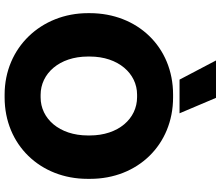

<svg xmlns="http://www.w3.org/2000/svg" viewBox="-82 -859 956 832"><g transform="rotate(90 396.0 -443.0)"><path d="M325 -743H471L404 -901H242ZM37 -346C37 -144 186 15 390 15H402C608 15 755 -140 755 -344V-356C755 -561 608 -715 402 -715H390C183 -715 37 -560 37 -354ZM225 -346V-354C225 -478 299 -559 390 -559H401C494 -559 567 -478 567 -354V-346C567 -222 494 -141 402 -141H391C299 -141 225 -222 225 -346Z"/></g></svg>

Font: Fixel Display ExtraBold
Style: Regular
Weight: 800
Designer: AlfaBravo + MacPaw
Foundry: Kyrylo Tkachov, Marchela Mozhyna, Serhii Makarenko, Maria Weinstein, Zakhar Kryvoshyya
Version: Version 1.211